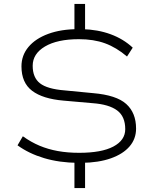

<svg xmlns="http://www.w3.org/2000/svg" viewBox="-20 -840 788 975"><path d="M358 115V-26L375 -13Q281 -14 204 -37Q127 -60 69 -102L96 -148Q138 -118 181 -100Q224 -82 273.5 -73Q323 -64 382 -64Q496 -64 556 -96Q616 -128 616 -184Q616 -249 574.5 -279.5Q533 -310 451 -316L303 -329Q197 -338 143 -379Q89 -420 89 -503Q89 -559 124.5 -601.5Q160 -644 225 -668Q290 -692 378 -692L358 -679V-820H412V-679L397 -692Q477 -690 542 -666Q607 -642 654 -598L625 -553Q571 -599 513.5 -620Q456 -641 381 -641Q271 -641 208.5 -604Q146 -567 146 -506Q146 -446 183 -417Q220 -388 308 -381L453 -367Q571 -357 621 -312Q671 -267 671 -187Q671 -135 638 -96.5Q605 -58 543 -36Q481 -14 394 -13L412 -27V115Z"/></svg>

Font: Nunito Sans 7pt Expanded ExtraLight
Style: Regular
Weight: 250
Width: 7
Designer: Vernon Adams
Foundry: Vernon Adams
Version: Version 3.101;gftools[0.9.27]